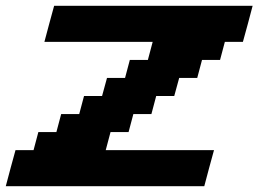

<svg xmlns="http://www.w3.org/2000/svg" viewBox="-20 -645 895 665"><path d="M0 0H687.5Q692.9 -21 704.1 -62.5Q715.3 -104 721.2 -125H346.2L362.8 -187.5H425.3L441.9 -250H504.4L521 -312.5H583.5L600.6 -375H663.1L679.7 -437.5H742.2L758.8 -500H821.3Q827.1 -520.5 838.4 -562.3Q849.6 -604 855 -625H167.5Q161.6 -604 150.4 -562.3Q139.2 -520.5 133.8 -500H508.8L492.2 -437.5H429.7L413.1 -375H350.6L333.5 -312.5H271L254.4 -250H191.9L175.3 -187.5H112.8L96.2 -125H33.7Q27.8 -104 16.6 -62.5Q5.4 -21 0 0Z"/></svg>

Font: Faithful 32x
Style: SemiboldOblique
Weight: 400
Foundry: Faithful Resource Pack
Version: Version 1.0; January 27, 2023